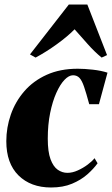

<svg xmlns="http://www.w3.org/2000/svg" viewBox="-20 -820 497 852"><path d="M206.5 12Q116.5 12 62.2 -41.5Q8 -95 8 -193.5Q8 -254 28 -311.5Q48 -369 87.8 -415Q127.5 -461 187 -488Q246.5 -515 325 -515Q354.5 -515 392.2 -510.8Q430 -506.5 457 -497.5L419 -357.5H376Q362.5 -407.5 353 -435.2Q343.5 -463 332.5 -474.5Q321.5 -486 304 -486Q285.5 -486 266 -465.5Q246.5 -445 229.8 -407.5Q213 -370 202.5 -318.5Q192 -267 192 -204.5Q192 -146.5 204.2 -113.5Q216.5 -80.5 236.2 -66.8Q256 -53 279 -53Q301.5 -53 325.2 -63.8Q349 -74.5 369 -89.5Q389 -104.5 399.5 -118L413 -95.5Q395.5 -71 367.5 -46.2Q339.5 -21.5 299.8 -4.8Q260 12 206.5 12ZM138 -564.5 113 -578.5 285.5 -800H367.5L455 -575.5L431 -564.5Q399 -590.5 368.2 -625.5Q337.5 -660.5 311 -690Q279 -657.5 232.2 -623.8Q185.5 -590 138 -564.5Z"/></svg>

Font: Merriweather 144pt Black
Style: Italic
Weight: 900
Italic angle: -7.8°
Version: Version 2.101